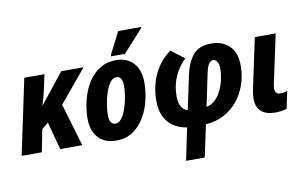

<svg xmlns="http://www.w3.org/2000/svg" viewBox="-97 -950 2178 1378"><g transform="rotate(-10 992.0 -261.0)"><path d="M-2 0 114 -549H261L238 -442Q232 -415 224.5 -387.5Q217 -360 208 -331H210L383 -549H546L348 -311L440 0H279L225 -202L177 -163L145 0Z M687 10Q604 10 557 -40.5Q510 -91 510 -182Q510 -229 519.5 -281Q529 -333 549.5 -382.5Q570 -432 602 -471.5Q634 -511 679 -535Q724 -559 782 -559Q865 -559 911 -507.5Q957 -456 957 -366Q957 -303 941.5 -237Q926 -171 893 -115Q860 -59 808.5 -24.5Q757 10 687 10ZM703 -111Q727 -111 746.5 -136.5Q766 -162 780 -202Q794 -242 801.5 -286Q809 -330 809 -367Q809 -401 798.5 -419.5Q788 -438 765 -438Q739 -438 719 -411Q699 -384 685.5 -343.5Q672 -303 665 -259Q658 -215 658 -180Q658 -111 703 -111ZM753 -592 756 -605 836 -762H1002L1000 -752L855 -592Z M1154 240 1203 5Q1151 -2 1109 -28.5Q1067 -55 1042.5 -103Q1018 -151 1018 -222Q1018 -282 1033.5 -342.5Q1049 -403 1084.5 -459Q1120 -515 1180 -559L1276 -485Q1227 -439 1197 -373Q1167 -307 1167 -226Q1167 -179 1184 -151Q1201 -123 1229 -116L1281 -362Q1301 -455 1345 -506.5Q1389 -558 1478 -558Q1559 -558 1609 -508.5Q1659 -459 1659 -366Q1659 -291 1636 -225.5Q1613 -160 1570.5 -109Q1528 -58 1469.5 -28Q1411 2 1340 6L1290 240ZM1366 -116Q1405 -124 1433 -152Q1461 -180 1478 -218.5Q1495 -257 1503 -297Q1511 -337 1511 -369Q1511 -401 1499.5 -419.5Q1488 -438 1471 -438Q1453 -438 1439.5 -420Q1426 -402 1416 -356Z M1843 10Q1775 9 1741.5 -23Q1708 -55 1708 -115Q1708 -142 1715 -177L1794 -549H1946L1870 -193Q1866 -174 1866 -161Q1866 -119 1905 -119Q1929 -119 1956 -128L1929 -2Q1910 4 1887 7Q1864 10 1843 10Z"/></g></svg>

Font: Noto Sans Condensed ExtraBold
Style: Italic
Weight: 800
Width: 3
Italic angle: -12°
Designer: Monotype Design Team
Foundry: Monotype Imaging Inc.
Version: Version 2.013; ttfautohint (v1.8.4.7-5d5b)